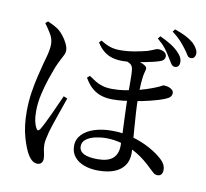

<svg xmlns="http://www.w3.org/2000/svg" viewBox="-94 -941 1187 1106"><g transform="rotate(10 500.0 -388.0)"><path d="M546 40Q501 40 464.5 27Q428 14 406.5 -12Q385 -38 385 -77Q385 -115 411.5 -143Q438 -171 483.5 -185.5Q529 -200 585 -200Q653 -200 710 -183Q767 -166 809.5 -142.5Q852 -119 876 -98Q897 -81 907 -64.5Q917 -48 917 -28Q917 -14 910 -3.5Q903 7 887 7Q874 7 863.5 -1.5Q853 -10 842 -21Q795 -68 748 -96.5Q701 -125 654.5 -138.5Q608 -152 560 -152Q529 -152 497 -145Q465 -138 444 -122Q423 -106 423 -81Q423 -52 450.5 -38Q478 -24 531 -24Q592 -24 620.5 -49.5Q649 -75 649 -124Q649 -155 647.5 -195Q646 -235 644 -277.5Q642 -320 641 -358Q640 -396 640 -424Q640 -449 640 -476.5Q640 -504 639.5 -528.5Q639 -553 637 -567Q635 -591 616 -601Q597 -611 582 -615L616 -630Q633 -627 649 -623.5Q665 -620 679 -615.5Q693 -611 704 -604Q714 -598 716 -590Q718 -582 713 -568Q705 -540 702.5 -500.5Q700 -461 700 -416Q700 -374 703 -327Q706 -280 709.5 -235.5Q713 -191 716 -153Q719 -115 719 -91Q719 -50 699 -20.5Q679 9 640.5 24.5Q602 40 546 40ZM194 62Q180 62 166.5 53Q153 44 139 22Q119 -10 100.5 -74.5Q82 -139 82 -223Q82 -283 90.5 -337.5Q99 -392 110 -436.5Q121 -481 128 -509Q133 -528 139 -548.5Q145 -569 149 -590.5Q153 -612 153 -630Q153 -661 134.5 -691Q116 -721 99 -744L113 -756Q128 -750 143.5 -742Q159 -734 176 -723Q192 -711 208 -690.5Q224 -670 234.5 -648Q245 -626 245 -608Q245 -596 238.5 -582.5Q232 -569 221.5 -549.5Q211 -530 198 -499Q188 -473 173 -429Q158 -385 146.5 -334Q135 -283 135 -235Q135 -200 140 -177.5Q145 -155 153 -140Q158 -129 164 -128.5Q170 -128 177 -138Q184 -149 197.5 -175.5Q211 -202 226 -234.5Q241 -267 254.5 -297.5Q268 -328 277 -347L299 -338Q292 -317 282 -288.5Q272 -260 261.5 -230Q251 -200 242.5 -174Q234 -148 229 -131Q223 -107 219 -88Q215 -69 215 -56Q215 -31 220.5 -10.5Q226 10 226 28Q226 42 218 52Q210 62 194 62ZM556 -378Q521 -378 491.5 -387Q462 -396 437 -417Q412 -438 390 -476L405 -489Q425 -475 444.5 -463Q464 -451 488 -444Q512 -437 545 -437Q585 -437 617 -442.5Q649 -448 671 -453Q707 -460 738.5 -470.5Q770 -481 792 -490Q812 -498 821 -503.5Q830 -509 834 -509Q839 -509 849 -507.5Q859 -506 868.5 -502Q878 -498 885 -491Q892 -484 892 -473Q892 -462 884.5 -452.5Q877 -443 857 -435Q820 -420 770 -408Q720 -396 675 -389Q643 -384 614.5 -381Q586 -378 556 -378ZM572 -606Q541 -606 513.5 -614Q486 -622 464 -640Q442 -658 423 -688L436 -701Q465 -682 491 -673.5Q517 -665 549 -665Q594 -665 637 -673Q680 -681 706 -688Q733 -697 745.5 -703Q758 -709 765 -709Q786 -709 801 -700Q816 -691 816 -674Q816 -664 810.5 -657Q805 -650 796 -646Q779 -639 752 -632.5Q725 -626 693 -620Q661 -614 629.5 -610Q598 -606 572 -606ZM875 -625Q863 -626 854 -640Q845 -654 832 -675Q820 -696 802.5 -719Q785 -742 753 -769L765 -784Q802 -767 829.5 -750Q857 -733 875 -714Q892 -697 898.5 -682.5Q905 -668 904 -653Q903 -638 895 -631Q887 -624 875 -625ZM957 -691Q945 -691 936.5 -705.5Q928 -720 914 -738Q900 -757 881.5 -777.5Q863 -798 830 -823L842 -838Q882 -824 908 -810.5Q934 -797 954 -780Q971 -763 979 -747.5Q987 -732 986 -719Q985 -706 977.5 -698Q970 -690 957 -691Z"/></g></svg>

Font: Noto Serif JP ExtraLight Medium
Style: Regular
Weight: 500
Version: Version 2.003-H1;hotconv 1.1.1;makeotfexe 2.6.0